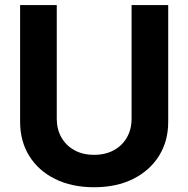

<svg xmlns="http://www.w3.org/2000/svg" viewBox="-20 -748 763 778"><path d="M361.3 10.7Q271 10.7 203.4 -22.7Q135.7 -56.2 98.6 -116Q61.5 -175.8 61.5 -254.4V-727.5H210V-267.1Q210 -224.1 228.8 -191.2Q247.6 -158.2 281.5 -139.4Q315.4 -120.6 361.3 -120.6Q407.2 -120.6 441.4 -139.4Q475.6 -158.2 494.4 -191.2Q513.2 -224.1 513.2 -267.1V-727.5H661.6V-254.4Q661.6 -175.8 624 -116Q586.4 -56.2 519 -22.7Q451.7 10.7 361.3 10.7Z"/></svg>

Font: Inter 20pt
Style: Bold
Weight: 700
Version: Version 4.001;git-66647c0bb